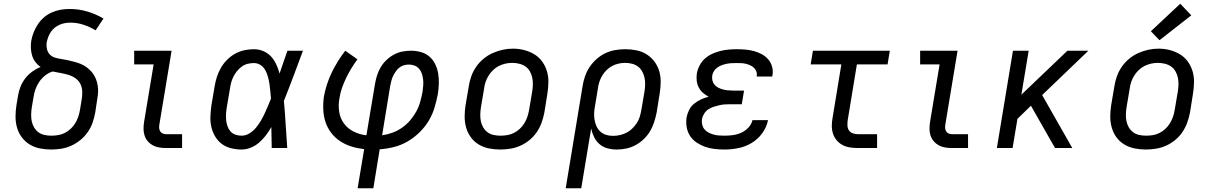

<svg xmlns="http://www.w3.org/2000/svg" viewBox="-20 -791 6490 1026"><path d="M254 8Q223 8 193 2Q163 -4 138.5 -19Q114 -34 96.5 -57.5Q79 -81 71 -109Q63 -137 63 -168Q63 -199 68 -230L77 -283Q81 -307 90.5 -330Q100 -353 115.5 -373Q131 -393 152.5 -408.5Q174 -424 197 -433Q181 -444 169.5 -459Q158 -474 152 -493Q146 -512 145 -532Q144 -552 147 -573Q151 -596 160 -618.5Q169 -641 183 -662Q197 -683 216 -699Q235 -715 258 -725Q281 -735 304.5 -739Q328 -743 352 -743Q401 -743 446.5 -729.5Q492 -716 533 -692L491 -629Q461 -647 427 -658.5Q393 -670 356 -670Q342 -670 327.5 -667.5Q313 -665 299 -659Q285 -653 273 -643.5Q261 -634 252.5 -621.5Q244 -609 238.5 -595Q233 -581 230 -567Q227 -549 230.5 -531Q234 -513 245.5 -500.5Q257 -488 274 -483Q291 -478 308.5 -475.5Q326 -473 343.5 -469Q361 -465 378 -460.5Q395 -456 411 -449.5Q427 -443 441 -433Q455 -423 466.5 -410.5Q478 -398 486 -383Q494 -368 498.5 -351Q503 -334 504 -316Q505 -298 502.5 -280Q500 -262 497 -244L489 -190Q484 -163 475 -136.5Q466 -110 449.5 -86Q433 -62 410.5 -43.5Q388 -25 362 -13Q336 -1 308.5 3.5Q281 8 254 8ZM254 -66Q272 -66 290.5 -69Q309 -72 326 -80.5Q343 -89 357.5 -102.5Q372 -116 382 -132.5Q392 -149 398 -166.5Q404 -184 407 -202L416 -256Q420 -278 419.5 -300.5Q419 -323 410 -341.5Q401 -360 383.5 -372.5Q366 -385 345.5 -391Q325 -397 303.5 -401Q282 -405 261 -409Q239 -402 220.5 -387Q202 -372 189.5 -353.5Q177 -335 169.5 -314Q162 -293 159 -271L150 -218Q147 -199 146.5 -180Q146 -161 149.5 -143.5Q153 -126 162 -110.5Q171 -95 185 -84.5Q199 -74 217 -70Q235 -66 254 -66Z M867 0Q848 0 830 -3Q812 -6 796.5 -14.5Q781 -23 769.5 -36.5Q758 -50 752.5 -67Q747 -84 747 -102.5Q747 -121 750 -140L801 -447H697V-520H897L832 -128Q830 -118 830.5 -108Q831 -98 835.5 -90Q840 -82 848.5 -78Q857 -74 867 -74H953V0Z M1271 8Q1242 8 1214 1Q1186 -6 1164.5 -22.5Q1143 -39 1129 -63Q1115 -87 1109 -114.5Q1103 -142 1104.5 -171.5Q1106 -201 1110 -230L1127 -330Q1131 -355 1139 -380Q1147 -405 1160.5 -428.5Q1174 -452 1193.5 -471.5Q1213 -491 1236.5 -504Q1260 -517 1285.5 -522.5Q1311 -528 1337 -528Q1364 -528 1388 -517.5Q1412 -507 1429 -488.5Q1446 -470 1456.5 -446.5Q1467 -423 1474 -398Q1484 -428 1494.5 -458.5Q1505 -489 1516 -520H1599Q1574 -453 1549 -386Q1524 -319 1497 -252Q1503 -189 1506.5 -126Q1510 -63 1515 0H1432Q1431 -28 1431 -56Q1431 -84 1430 -112Q1417 -89 1401 -68Q1385 -47 1365 -29.5Q1345 -12 1320.5 -2Q1296 8 1271 8ZM1271 -66Q1293 -66 1312.5 -78Q1332 -90 1346.5 -107Q1361 -124 1372.5 -143.5Q1384 -163 1393.5 -183Q1403 -203 1411.5 -223.5Q1420 -244 1428 -264Q1426 -284 1424.5 -303.5Q1423 -323 1420 -342Q1417 -361 1412 -380Q1407 -399 1398 -415.5Q1389 -432 1373 -443Q1357 -454 1337 -454Q1320 -454 1303.5 -450Q1287 -446 1272.5 -435.5Q1258 -425 1247 -411.5Q1236 -398 1228 -382.5Q1220 -367 1215.5 -350.5Q1211 -334 1209 -318L1192 -218Q1189 -201 1188 -183.5Q1187 -166 1188.5 -149.5Q1190 -133 1195.5 -117Q1201 -101 1211.5 -89Q1222 -77 1238 -71.5Q1254 -66 1271 -66Z M1891 215 1926 6Q1891 2 1858.5 -8Q1826 -18 1798.5 -36Q1771 -54 1750.5 -80.5Q1730 -107 1719.5 -138.5Q1709 -170 1707.5 -205.5Q1706 -241 1711 -276Q1717 -308 1727.5 -340.5Q1738 -373 1752.5 -403Q1767 -433 1785.5 -463Q1804 -493 1825 -520L1890 -474Q1873 -451 1857.5 -425.5Q1842 -400 1829.5 -374Q1817 -348 1807.5 -321Q1798 -294 1794 -266Q1787 -230 1792.5 -194Q1798 -158 1818.5 -130.5Q1839 -103 1870.5 -87.5Q1902 -72 1938 -68L1984 -343Q1988 -366 1995 -388.5Q2002 -411 2014.5 -432Q2027 -453 2045.5 -470.5Q2064 -488 2085.5 -499.5Q2107 -511 2130 -515.5Q2153 -520 2177 -520Q2204 -520 2230 -512.5Q2256 -505 2275 -488.5Q2294 -472 2305.5 -448.5Q2317 -425 2321.5 -398.5Q2326 -372 2325 -344.5Q2324 -317 2320 -290Q2313 -253 2302 -216Q2291 -179 2270.5 -145Q2250 -111 2220.5 -82.5Q2191 -54 2157 -34.5Q2123 -15 2085.5 -5.5Q2048 4 2009 7L1975 215ZM2022 -68Q2049 -72 2076 -81.5Q2103 -91 2127.5 -108Q2152 -125 2171 -147Q2190 -169 2204 -194.5Q2218 -220 2225.5 -247Q2233 -274 2238 -301Q2240 -317 2241.5 -333.5Q2243 -350 2241 -366Q2239 -382 2234.5 -396.5Q2230 -411 2220 -423Q2210 -435 2195.5 -440.5Q2181 -446 2164 -446Q2151 -446 2137.5 -442Q2124 -438 2113 -429Q2102 -420 2094 -408Q2086 -396 2080 -383.5Q2074 -371 2071 -357.5Q2068 -344 2065 -331Z M2653 8Q2622 8 2592.5 2Q2563 -4 2538 -19Q2513 -34 2496 -57.5Q2479 -81 2471 -109Q2463 -137 2463 -168Q2463 -199 2468 -230L2485 -330Q2489 -357 2498.5 -383.5Q2508 -410 2524.5 -434Q2541 -458 2564 -477Q2587 -496 2613 -507.5Q2639 -519 2666 -525Q2693 -531 2721 -531Q2752 -531 2781 -523.5Q2810 -516 2835 -501Q2860 -486 2877 -462.5Q2894 -439 2902.5 -411Q2911 -383 2910.5 -352Q2910 -321 2905 -290L2889 -190Q2884 -163 2874.5 -136.5Q2865 -110 2849 -86Q2833 -62 2810 -43Q2787 -24 2761 -12.5Q2735 -1 2707.5 3.5Q2680 8 2653 8ZM2654 -66Q2673 -66 2691 -69Q2709 -72 2726 -80.5Q2743 -89 2757.5 -102.5Q2772 -116 2782 -132.5Q2792 -149 2798 -166.5Q2804 -184 2807 -202L2824 -302Q2827 -321 2827.5 -340Q2828 -359 2824 -377Q2820 -395 2811 -410.5Q2802 -426 2787.5 -436Q2773 -446 2754.5 -450.5Q2736 -455 2717 -455Q2699 -455 2681 -451Q2663 -447 2646 -438.5Q2629 -430 2615 -416.5Q2601 -403 2591 -387Q2581 -371 2575 -353.5Q2569 -336 2567 -318L2550 -218Q2547 -199 2546.5 -180Q2546 -161 2549.5 -143.5Q2553 -126 2562 -110.5Q2571 -95 2585 -84.5Q2599 -74 2617 -70Q2635 -66 2654 -66Z M3003 215 3093 -330Q3097 -356 3106 -382.5Q3115 -409 3130.5 -432.5Q3146 -456 3168 -475.5Q3190 -495 3215.5 -507Q3241 -519 3268 -523.5Q3295 -528 3322 -528Q3352 -528 3381.5 -522Q3411 -516 3435.5 -500.5Q3460 -485 3477.5 -461.5Q3495 -438 3503 -410Q3511 -382 3510.5 -351.5Q3510 -321 3505 -290L3489 -190Q3484 -165 3476 -139.5Q3468 -114 3454.5 -91Q3441 -68 3421 -48.5Q3401 -29 3377 -16Q3353 -3 3327.5 2.5Q3302 8 3276 8Q3250 8 3226 1.5Q3202 -5 3184 -20.5Q3166 -36 3155 -58Q3144 -80 3139 -104L3086 215ZM3256 -65Q3274 -65 3292 -69Q3310 -73 3327 -81.5Q3344 -90 3358 -103.5Q3372 -117 3382.5 -133Q3393 -149 3398.5 -166.5Q3404 -184 3407 -202L3424 -302Q3427 -321 3427.5 -340Q3428 -359 3424 -376.5Q3420 -394 3411.5 -409.5Q3403 -425 3389 -435.5Q3375 -446 3357 -450.5Q3339 -455 3320 -455Q3303 -455 3285 -451Q3267 -447 3250.5 -438Q3234 -429 3220.5 -415.5Q3207 -402 3197.5 -386Q3188 -370 3182.5 -352.5Q3177 -335 3175 -318L3160 -227Q3156 -208 3155 -189Q3154 -170 3157 -151.5Q3160 -133 3167.5 -116.5Q3175 -100 3188 -88Q3201 -76 3218.5 -70.5Q3236 -65 3256 -65Z M3852 8Q3825 8 3798.5 5Q3772 2 3748 -6.5Q3724 -15 3703 -29Q3682 -43 3668 -64Q3654 -85 3649.5 -111Q3645 -137 3649 -164Q3653 -184 3662.5 -203.5Q3672 -223 3689.5 -237Q3707 -251 3726.5 -260Q3746 -269 3767 -274Q3750 -283 3736 -295.5Q3722 -308 3713.5 -324.5Q3705 -341 3703 -360.5Q3701 -380 3704 -400Q3708 -421 3719 -442Q3730 -463 3747.5 -478.5Q3765 -494 3786 -503.5Q3807 -513 3829 -518.5Q3851 -524 3873 -526Q3895 -528 3917 -528Q3940 -528 3963.5 -526Q3987 -524 4009 -518Q4031 -512 4050.5 -501.5Q4070 -491 4084.5 -474.5Q4099 -458 4105.5 -435.5Q4112 -413 4108 -390Q4108 -388 4107.5 -386Q4107 -384 4106 -382H4024Q4024 -383 4024 -384Q4024 -385 4024 -386Q4026 -398 4021.5 -409.5Q4017 -421 4008.5 -429Q4000 -437 3989 -442Q3978 -447 3966 -450Q3954 -453 3941.5 -453.5Q3929 -454 3917 -454Q3904 -454 3891 -453.5Q3878 -453 3865 -450.5Q3852 -448 3839 -443.5Q3826 -439 3814.5 -431Q3803 -423 3795.5 -411.5Q3788 -400 3786 -387Q3784 -374 3787 -361Q3790 -348 3798 -338.5Q3806 -329 3817.5 -323Q3829 -317 3841.5 -313.5Q3854 -310 3867.5 -308.5Q3881 -307 3895 -307H3956L3944 -234H3882Q3867 -234 3852 -233Q3837 -232 3822.5 -228.5Q3808 -225 3792.5 -220Q3777 -215 3764 -206Q3751 -197 3742.5 -183Q3734 -169 3731 -154Q3729 -139 3732.5 -124.5Q3736 -110 3745 -99.5Q3754 -89 3766.5 -82.5Q3779 -76 3793 -72Q3807 -68 3822 -67Q3837 -66 3852 -66Q3874 -66 3896.5 -69Q3919 -72 3940.5 -81.5Q3962 -91 3979 -109Q3996 -127 4001 -149H4084Q4077 -112 4053.5 -79.5Q4030 -47 3996.5 -27Q3963 -7 3925.5 0.5Q3888 8 3852 8Z M4563 0Q4541 0 4520 -3.5Q4499 -7 4481.5 -16.5Q4464 -26 4451 -41.5Q4438 -57 4431.5 -76.5Q4425 -96 4425 -117.5Q4425 -139 4429 -161L4476 -447H4312L4324 -520H4735L4723 -447H4559L4510 -149Q4508 -135 4508.5 -120.5Q4509 -106 4516 -95Q4523 -84 4536 -79Q4549 -74 4563 -74H4667V0Z M5067 0Q5048 0 5030 -3Q5012 -6 4996.5 -14.5Q4981 -23 4969.5 -36.5Q4958 -50 4952.5 -67Q4947 -84 4947 -102.5Q4947 -121 4950 -140L5001 -447H4897V-520H5097L5032 -128Q5030 -118 5030.5 -108Q5031 -98 5035.5 -90Q5040 -82 5048.5 -78Q5057 -74 5067 -74H5153V0Z M5307 0 5393 -520H5477L5438 -285L5684 -520H5796L5549 -283L5710 0H5618L5579 -68L5489 -226L5417 -156L5391 0Z M6103 8Q6072 8 6042.5 2Q6013 -4 5988 -19Q5963 -34 5946 -57.5Q5929 -81 5921 -109Q5913 -137 5913 -168Q5913 -199 5918 -230L5935 -330Q5939 -357 5948.5 -383.5Q5958 -410 5974.5 -434Q5991 -458 6014 -477Q6037 -496 6063 -507.5Q6089 -519 6116 -525Q6143 -531 6171 -531Q6202 -531 6231 -523.5Q6260 -516 6285 -501Q6310 -486 6327 -462.5Q6344 -439 6352.5 -411Q6361 -383 6360.5 -352Q6360 -321 6355 -290L6339 -190Q6334 -163 6324.5 -136.5Q6315 -110 6299 -86Q6283 -62 6260 -43Q6237 -24 6211 -12.5Q6185 -1 6157.5 3.5Q6130 8 6103 8ZM6104 -66Q6123 -66 6141 -69Q6159 -72 6176 -80.5Q6193 -89 6207.5 -102.5Q6222 -116 6232 -132.5Q6242 -149 6248 -166.5Q6254 -184 6257 -202L6274 -302Q6277 -321 6277.5 -340Q6278 -359 6274 -377Q6270 -395 6261 -410.5Q6252 -426 6237.5 -436Q6223 -446 6204.5 -450.5Q6186 -455 6167 -455Q6149 -455 6131 -451Q6113 -447 6096 -438.5Q6079 -430 6065 -416.5Q6051 -403 6041 -387Q6031 -371 6025 -353.5Q6019 -336 6017 -318L6000 -218Q5997 -199 5996.5 -180Q5996 -161 5999.5 -143.5Q6003 -126 6012 -110.5Q6021 -95 6035 -84.5Q6049 -74 6067 -70Q6085 -66 6104 -66ZM6176 -576 6130 -624 6287 -771 6346 -709Z"/></svg>

Font: Iosevka Etoile Oblique
Style: Regular
Weight: 400
Italic angle: -9°
Designer: Belleve Invis
Foundry: Belleve Invis
Version: Version 15.5.2; ttfautohint (v1.8.4)